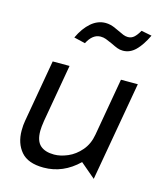

<svg xmlns="http://www.w3.org/2000/svg" viewBox="-111 -811 757 902"><g transform="rotate(15 267.5 -360.0)"><path d="M42 -132Q42 -70 76 -30Q110 10 186 10Q281 10 355 -62L428 0L513 -483H431L382 -203Q374 -156 346.5 -124Q319 -92 284 -77Q249 -62 218 -62Q174 -62 150.5 -83Q127 -104 127 -153Q127 -171 132 -203L181 -483H99L46 -180Q42 -159 42 -132ZM287 -654Q301 -654 313 -649.5Q325 -645 345 -636Q363 -627 376 -622Q389 -617 404 -617Q438 -617 465 -643.5Q492 -670 516 -720L465 -730Q452 -707 439.5 -696Q427 -685 410 -685Q399 -685 387.5 -689.5Q376 -694 360 -702Q357 -703 343.5 -709.5Q330 -716 317.5 -719Q305 -722 293 -722Q255 -722 223 -694.5Q191 -667 168 -618L223 -605Q248 -654 287 -654Z"/></g></svg>

Font: Geom Light
Style: Italic
Weight: 300
Italic angle: -10°
Version: Version 1.102